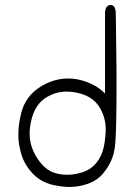

<svg xmlns="http://www.w3.org/2000/svg" viewBox="-20 -748 540 766"><path d="M442 -690Q446 -454 444.5 -321Q443 -188 438 -159Q434 -130 423 -106Q412 -82 396 -62Q381 -42 361 -29.5Q341 -17 315 -10Q265 4 208 -7Q148 -16 111 -55Q92 -75 79 -99Q66 -123 60 -153Q45 -212 63 -290Q79 -366 148 -406Q214 -444 286 -432Q355 -419 399 -375V-692Q399 -727 421 -728Q442 -729 442 -690ZM401 -214Q406 -271 379 -317Q351 -365 287 -378Q222 -392 171 -363Q119 -335 104 -264Q87 -191 120 -131Q155 -69 202 -57Q248 -44 300 -58Q347 -70 373 -110Q386 -130 392.5 -155.5Q399 -181 401 -214Z"/></svg>

Font: Yomogi
Style: Regular
Weight: 400
Designer: satsuyako
Foundry: satsuyako
Version: Version 3.100